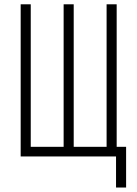

<svg xmlns="http://www.w3.org/2000/svg" viewBox="-20 -713 626 875"><path d="M74.2 0V-693.4H120.1V-43.9H270V-693.4H315.9V-43.9H465.8V-693.4H511.7V-43.9H554.7V141.6H508.8V0Z"/></svg>

Font: Cascadia Mono ExtraLight
Style: Regular
Weight: 200
Monospace: yes
Designer: Aaron Bell
Foundry: Saja Typeworks
Version: Version 2404.023; ttfautohint (v1.8.4)